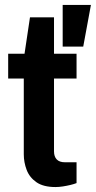

<svg xmlns="http://www.w3.org/2000/svg" viewBox="-20 -743 387 775"><path d="M204 12Q155 12 127 -7.5Q99 -27 87.5 -57.5Q76 -88 76 -120V-426H13V-526H79L101 -673H198V-526H289V-426H198V-132Q198 -111 209 -99.5Q220 -88 242 -88H289V-4Q279 0 264.5 3.5Q250 7 234 9.5Q218 12 204 12ZM233 -555V-723H347L316 -555Z"/></svg>

Font: Archivo SemiBold SemiBold
Style: Regular
Weight: 600
Version: Version 2.001